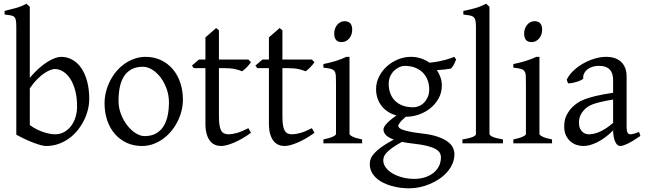

<svg xmlns="http://www.w3.org/2000/svg" viewBox="-20 -777 3499 1041"><path d="M463.9 -240.2Q463.9 -211.9 456.5 -182.1Q449.2 -152.3 435.1 -124Q420.9 -95.7 400.4 -70.3Q379.9 -44.9 353.8 -26.1Q327.6 -7.3 296.4 3.7Q265.1 14.6 229 14.6Q219.7 14.6 203.4 10.5Q187 6.3 165.8 -1.5Q144.5 -9.3 119.6 -20.8Q94.7 -32.2 68.4 -46.9V-632.8Q68.4 -655.3 65.9 -667.5Q63.5 -679.7 56.6 -685.8Q49.8 -691.9 37.4 -693.8Q24.9 -695.8 4.9 -698.2V-717.8Q37.1 -725.6 66.4 -733.6Q95.7 -741.7 123.5 -756.8L128.4 -752Q131.3 -749 134.3 -746.6Q137.7 -743.7 141.6 -740.2V-355Q166 -384.3 190.2 -405.8Q214.4 -427.2 236.6 -441.2Q258.8 -455.1 277.8 -461.9Q296.9 -468.8 311 -468.8Q344.2 -468.8 372.3 -453.1Q400.4 -437.5 420.7 -408Q440.9 -378.4 452.4 -335.9Q463.9 -293.5 463.9 -240.2ZM397.9 -199.2Q397.9 -248 387.9 -285.9Q377.9 -323.7 361.1 -349.6Q344.2 -375.5 322.3 -389.2Q300.3 -402.8 276.9 -402.8Q268.1 -402.8 253.7 -397.7Q239.3 -392.6 221.2 -380.6Q203.1 -368.7 182.6 -348.4Q162.1 -328.1 141.6 -297.9V-99.1Q161.1 -84.5 181.4 -74.7Q201.7 -64.9 220 -59.3Q238.3 -53.7 253.2 -51.3Q268.1 -48.8 276.9 -48.8Q306.6 -48.8 329.1 -61.8Q351.6 -74.7 366.9 -95.9Q382.3 -117.2 390.1 -144Q397.9 -170.9 397.9 -199.2Z M896 -222.2Q896 -260.7 883.3 -295.7Q870.6 -330.6 850.6 -357.2Q830.6 -383.8 805.2 -399.4Q779.8 -415 754.9 -415Q717.8 -415 692.4 -400.9Q667 -386.7 651.6 -362.1Q636.2 -337.4 629.4 -303.7Q622.6 -270 622.6 -231Q622.6 -192.4 636.2 -157.5Q649.9 -122.6 670.7 -96.2Q691.4 -69.8 716.3 -54.4Q741.2 -39.1 763.7 -39.1Q798.3 -39.1 823.2 -52Q848.1 -64.9 864.3 -88.9Q880.4 -112.8 888.2 -146.5Q896 -180.2 896 -222.2ZM971.7 -236.8Q971.7 -204.1 963.4 -172.9Q955.1 -141.6 940.4 -113.8Q925.8 -85.9 905.3 -62.3Q884.8 -38.6 860.1 -21.5Q835.4 -4.4 807.6 5.1Q779.8 14.6 750 14.6Q703.6 14.6 666.3 -2.9Q628.9 -20.5 602.3 -51.3Q575.7 -82 561.3 -124.5Q546.9 -167 546.9 -216.8Q546.9 -249 554.9 -280.3Q563 -311.5 577.4 -339.6Q591.8 -367.7 612.1 -391.4Q632.3 -415 657 -432.1Q681.6 -449.2 710.2 -459Q738.8 -468.8 769 -468.8Q814.9 -468.8 852.3 -451.2Q889.6 -433.6 916.3 -402.6Q942.9 -371.6 957.3 -329.1Q971.7 -286.6 971.7 -236.8Z M1340.8 -57.1Q1316.9 -39.6 1293.5 -26.1Q1270 -12.7 1248.8 -3.7Q1227.5 5.4 1209.5 10Q1191.4 14.6 1178.7 14.6Q1161.6 14.6 1146.2 8.3Q1130.9 2 1119.1 -12.5Q1107.4 -26.9 1100.6 -50.3Q1093.8 -73.7 1093.8 -107.9V-407.7H1030.8L1020.5 -421.4L1058.6 -454.1H1093.8V-574.2L1151.9 -625L1167 -612.8V-454.1H1326.7L1340.8 -439.9Q1336.4 -433.1 1329.8 -425.3Q1323.2 -417.5 1316.4 -410.6Q1309.6 -403.8 1303 -398.2Q1296.4 -392.6 1291.5 -390.6Q1279.8 -396.5 1255.9 -402.1Q1231.9 -407.7 1192.4 -407.7H1167V-149.9Q1167 -120.6 1169.7 -101.1Q1172.4 -81.5 1178.7 -70.1Q1185.1 -58.6 1195.1 -53.7Q1205.1 -48.8 1219.7 -48.8Q1236.8 -48.8 1262.7 -55.7Q1288.6 -62.5 1326.7 -82Z M1685.1 -57.1Q1661.1 -39.6 1637.7 -26.1Q1614.3 -12.7 1593 -3.7Q1571.8 5.4 1553.7 10Q1535.6 14.6 1522.9 14.6Q1505.9 14.6 1490.5 8.3Q1475.1 2 1463.4 -12.5Q1451.7 -26.9 1444.8 -50.3Q1438 -73.7 1438 -107.9V-407.7H1375L1364.7 -421.4L1402.8 -454.1H1438V-574.2L1496.1 -625L1511.2 -612.8V-454.1H1670.9L1685.1 -439.9Q1680.7 -433.1 1674.1 -425.3Q1667.5 -417.5 1660.6 -410.6Q1653.8 -403.8 1647.2 -398.2Q1640.6 -392.6 1635.7 -390.6Q1624 -396.5 1600.1 -402.1Q1576.2 -407.7 1536.6 -407.7H1511.2V-149.9Q1511.2 -120.6 1513.9 -101.1Q1516.6 -81.5 1522.9 -70.1Q1529.3 -58.6 1539.3 -53.7Q1549.3 -48.8 1564 -48.8Q1581.1 -48.8 1606.9 -55.7Q1632.8 -62.5 1670.9 -82Z M1733.4 0V-21Q1766.6 -27.8 1784.2 -35.9Q1801.8 -43.9 1801.8 -50.8V-327.1Q1801.8 -352.1 1800.8 -367.4Q1799.8 -382.8 1793.5 -391.4Q1787.1 -399.9 1773.2 -403.8Q1759.3 -407.7 1733.4 -410.2V-429.7Q1748.5 -432.6 1765.4 -436.8Q1782.2 -440.9 1798.8 -446Q1815.4 -451.2 1830.6 -457Q1845.7 -462.9 1858.4 -468.8H1875V-50.8Q1875 -44.9 1891.4 -36.4Q1907.7 -27.8 1943.4 -21V0ZM1889.6 -615.7Q1889.6 -602.1 1885.3 -589.8Q1880.9 -577.6 1873.3 -568.6Q1865.7 -559.6 1855.5 -554.2Q1845.2 -548.8 1833 -548.8Q1811 -548.8 1801.5 -561Q1792 -573.2 1792 -595.7Q1792 -609.4 1796.4 -621.6Q1800.8 -633.8 1808.6 -642.8Q1816.4 -651.9 1826.4 -657Q1836.4 -662.1 1848.1 -662.1Q1889.6 -662.1 1889.6 -615.7Z M2307.1 -293Q2307.1 -318.8 2298.6 -342Q2290 -365.2 2273.2 -382.6Q2256.3 -399.9 2231.2 -409.9Q2206.1 -419.9 2173.3 -419.9Q2161.1 -419.9 2146.2 -413.6Q2131.3 -407.2 2118.2 -395Q2105 -382.8 2096.2 -364.3Q2087.4 -345.7 2087.4 -321.8Q2087.4 -295.9 2095.5 -272.7Q2103.5 -249.5 2119.9 -232.4Q2136.2 -215.3 2161.4 -205.3Q2186.5 -195.3 2221.2 -195.3Q2235.4 -195.3 2250.7 -201.4Q2266.1 -207.5 2278.6 -220Q2291 -232.4 2299.1 -250.5Q2307.1 -268.6 2307.1 -293ZM2223.1 2Q2204.6 0 2189 -2.4Q2173.3 -4.9 2159.7 -7.8Q2124.5 11.2 2104.2 26.4Q2084 41.5 2073.7 53.5Q2063.5 65.4 2060.8 75.2Q2058.1 85 2058.1 92.8Q2058.1 113.3 2071.8 131.6Q2085.4 149.9 2108.4 163.3Q2131.3 176.8 2161.6 184.8Q2191.9 192.9 2225.1 192.9Q2257.8 192.9 2284.7 184.1Q2311.5 175.3 2330.6 159.9Q2349.6 144.5 2360.1 123.3Q2370.6 102.1 2370.6 76.7Q2370.6 63 2364.3 51.5Q2357.9 40 2341.3 30.8Q2324.7 21.5 2296.1 14.2Q2267.6 6.8 2223.1 2ZM2375.5 -313Q2375.5 -275.4 2358.6 -244.4Q2341.8 -213.4 2314.5 -191.2Q2287.1 -168.9 2252.4 -156.5Q2217.8 -144 2182.1 -144H2180.2Q2156.7 -124.5 2147.9 -111.6Q2139.2 -98.6 2139.2 -95.7Q2139.2 -89.8 2144.3 -84.2Q2149.4 -78.6 2163.3 -73.5Q2177.2 -68.4 2201.7 -63.2Q2226.1 -58.1 2264.2 -53.7Q2317.4 -47.9 2352.1 -36.1Q2386.7 -24.4 2407.2 -9Q2427.7 6.3 2435.8 23.9Q2443.8 41.5 2443.8 58.6Q2443.8 85.4 2433.6 109.6Q2423.3 133.8 2405.8 154.3Q2388.2 174.8 2364.3 191.4Q2340.3 208 2313 219.7Q2285.6 231.4 2256.3 237.8Q2227.1 244.1 2198.2 244.1Q2175.3 244.1 2150.9 241Q2126.5 237.8 2102.5 231Q2078.6 224.1 2057.4 213.6Q2036.1 203.1 2020 188.2Q2003.9 173.3 1994.4 154.5Q1984.9 135.7 1984.9 111.8Q1984.9 99.1 1989.5 85.2Q1994.1 71.3 2008.3 55.2Q2022.5 39.1 2047.9 20.5Q2073.2 2 2115.2 -20.5Q2083.5 -31.7 2071.3 -45.9Q2059.1 -60.1 2059.1 -74.7Q2059.1 -78.6 2061.5 -85.2Q2064 -91.8 2071.5 -101.3Q2079.1 -110.8 2093 -123Q2106.9 -135.3 2129.4 -150.9Q2104.5 -157.7 2084.2 -170.7Q2064 -183.6 2049.6 -201.9Q2035.2 -220.2 2027.1 -243.4Q2019 -266.6 2019 -293.9Q2019 -329.6 2035.2 -361.6Q2051.3 -393.6 2077.6 -417.2Q2104 -440.9 2137.7 -454.8Q2171.4 -468.8 2207 -468.8Q2236.3 -468.8 2262 -460.4Q2287.6 -452.1 2308.6 -437Q2334 -439.5 2354.5 -443.4Q2375 -447.3 2391.4 -451.7Q2407.7 -456.1 2420.4 -460.4Q2433.1 -464.8 2443.4 -468.8L2453.1 -454.1Q2447.3 -440.4 2441.9 -429Q2436.5 -417.5 2425.3 -405.3Q2406.7 -401.9 2388.9 -399.9Q2371.1 -397.9 2348.6 -397Q2361.3 -378.4 2368.4 -357.4Q2375.5 -336.4 2375.5 -313Z M2487.3 0V-21Q2508.3 -24.4 2522.5 -28.1Q2536.6 -31.7 2544.9 -35.4Q2553.2 -39.1 2556.9 -43Q2560.5 -46.9 2560.5 -50.8V-632.8Q2560.5 -654.8 2557.6 -667Q2554.7 -679.2 2546.9 -685.3Q2539.1 -691.4 2525.9 -693.6Q2512.7 -695.8 2492.2 -698.2V-717.8Q2527.3 -724.6 2556.6 -732.9Q2585.9 -741.2 2616.2 -756.8L2633.8 -740.2V-50.8Q2633.8 -43.5 2650.4 -35.6Q2667 -27.8 2707 -21V0Z M2763.2 0V-21Q2796.4 -27.8 2814 -35.9Q2831.5 -43.9 2831.5 -50.8V-327.1Q2831.5 -352.1 2830.6 -367.4Q2829.6 -382.8 2823.2 -391.4Q2816.9 -399.9 2803 -403.8Q2789.1 -407.7 2763.2 -410.2V-429.7Q2778.3 -432.6 2795.2 -436.8Q2812 -440.9 2828.6 -446Q2845.2 -451.2 2860.4 -457Q2875.5 -462.9 2888.2 -468.8H2904.8V-50.8Q2904.8 -44.9 2921.1 -36.4Q2937.5 -27.8 2973.1 -21V0ZM2919.4 -615.7Q2919.4 -602.1 2915 -589.8Q2910.6 -577.6 2903.1 -568.6Q2895.5 -559.6 2885.3 -554.2Q2875 -548.8 2862.8 -548.8Q2840.8 -548.8 2831.3 -561Q2821.8 -573.2 2821.8 -595.7Q2821.8 -609.4 2826.2 -621.6Q2830.6 -633.8 2838.4 -642.8Q2846.2 -651.9 2856.2 -657Q2866.2 -662.1 2877.9 -662.1Q2919.4 -662.1 2919.4 -615.7Z M3171.9 -48.8Q3201.2 -48.8 3234.1 -63.7Q3267.1 -78.6 3304.2 -110.8V-237.3Q3263.2 -230.5 3236.6 -224.1Q3210 -217.8 3192.9 -211.2Q3175.8 -204.6 3165.5 -197.3Q3155.3 -189.9 3147.5 -181.6Q3134.8 -168.5 3127 -151.6Q3119.1 -134.8 3119.1 -111.8Q3119.1 -92.3 3125 -80.1Q3130.9 -67.9 3139.2 -60.8Q3147.5 -53.7 3156.5 -51.3Q3165.5 -48.8 3171.9 -48.8ZM3452.1 -40Q3410.6 -11.2 3383.5 1.7Q3356.4 14.6 3342.8 14.6Q3326.7 14.6 3315.9 -7.8Q3305.2 -30.3 3304.2 -69.8Q3282.2 -47.9 3260.3 -31.7Q3238.3 -15.6 3217.3 -5.4Q3196.3 4.9 3177.5 9.8Q3158.7 14.6 3143.1 14.6Q3125.5 14.6 3106.9 8.8Q3088.4 2.9 3073.5 -9.8Q3058.6 -22.5 3048.8 -42.5Q3039.1 -62.5 3039.1 -90.8Q3039.1 -127.9 3052 -152.8Q3064.9 -177.7 3083 -195.8Q3094.7 -207.5 3109.6 -218Q3124.5 -228.5 3149.2 -238.3Q3173.8 -248 3210.9 -256.8Q3248 -265.6 3304.2 -273.9V-342.8Q3304.2 -359.4 3300.3 -373.8Q3296.4 -388.2 3287.1 -398.7Q3277.8 -409.2 3262 -414.8Q3246.1 -420.4 3222.2 -419.9Q3206.5 -419.4 3191.4 -414.6Q3176.3 -409.7 3165 -400.9Q3153.8 -392.1 3147.5 -380.1Q3141.1 -368.2 3142.6 -353.5Q3143.1 -349.1 3132.6 -343.5Q3122.1 -337.9 3107.7 -333.5Q3093.3 -329.1 3079.3 -326.7Q3065.4 -324.2 3059.6 -325.7L3052.7 -344.7Q3064 -369.1 3086.9 -391.6Q3109.9 -414.1 3139.4 -431.2Q3168.9 -448.2 3201.9 -458.5Q3234.9 -468.8 3265.6 -468.8Q3319.3 -468.8 3348.4 -440.7Q3377.4 -412.6 3377.4 -362.3V-86.9Q3377.4 -66.4 3382.8 -57.6Q3388.2 -48.8 3397 -48.8Q3403.8 -48.8 3414.6 -51.3Q3425.3 -53.7 3444.8 -62Z"/></svg>

Font: Noto Serif Devanagari
Style: Bold
Weight: 700
Designer: Monotype Design Team
Foundry: Monotype Imaging Inc.
Version: Version 1.01